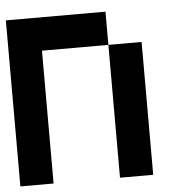

<svg xmlns="http://www.w3.org/2000/svg" viewBox="-48 -673 720 720"><g transform="rotate(-5 312.5 -312.5)"><path d="M0 0V-625H375V-500H125V0ZM500 0H375V-500H500Z"/></g></svg>

Font: Galmuri7 Regular
Style: Regular
Weight: 400
Designer: Lee Minseo (quiple)
Version: Version 2.399;hotconv 1.1.1;makeotfexe 2.6.0 DEVELOPMENT